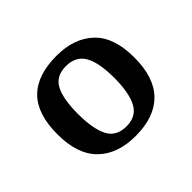

<svg xmlns="http://www.w3.org/2000/svg" viewBox="-90 -838 577 577"><g transform="rotate(-45 198.5 -549.5)"><path d="M198 -380Q121 -380 78 -422.5Q35 -465 35 -550Q35 -636 76.5 -677.5Q118 -719 200 -719Q275 -719 318.5 -677.5Q362 -636 362 -550Q362 -465 320 -422.5Q278 -380 198 -380ZM199 -420Q241 -420 258.5 -453Q276 -486 276 -550Q276 -614 258 -645.5Q240 -677 198 -677Q156 -677 139 -645.5Q122 -614 122 -550Q122 -486 139 -453Q156 -420 199 -420Z"/></g></svg>

Font: Noto Serif Kannada
Style: Regular
Weight: 400
Designer: Universal Thirst, Indian Type Foundry and the Monotype Design Team
Foundry: Monotype Imaging Inc.
Version: Version 2.003